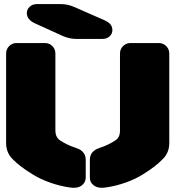

<svg xmlns="http://www.w3.org/2000/svg" viewBox="-20 -910 855 936"><path d="M479 -720.2H352.1Q318.4 -720.2 285.2 -734.9L148.9 -796.9Q110.8 -814.9 110.8 -846.2Q110.8 -864.3 124.8 -877.2Q138.7 -890.1 160.2 -890.1H276.9Q309.6 -890.1 341.8 -876L487.8 -812Q508.8 -802.7 518.3 -791.3Q527.8 -779.8 527.8 -763.2Q527.8 -745.1 514.2 -732.7Q500.5 -720.2 479 -720.2ZM41 -134.8Q9.8 -166 9.8 -212.9V-648.9Q9.8 -670.4 24.7 -685.3Q39.6 -700.2 61 -700.2H199.2Q220.7 -700.2 235.4 -685.3Q250 -670.4 250 -648.9V-272.9Q250 -242.2 272 -226.1Q305.2 -203.6 350.1 -189Q397.9 -173.8 397.9 -130.9V-44.9Q397.9 -19.5 377 -4.9Q356 9.8 319.8 3.9Q269.5 -3.4 222.4 -20.5Q175.3 -37.6 140.4 -59.1Q105.5 -80.6 82 -98.6Q58.6 -116.7 41 -134.8ZM773.9 -134.8Q756.3 -116.7 733.2 -98.6Q710 -80.6 675 -58.8Q640.1 -37.1 593.3 -20.3Q546.4 -3.4 496.1 3.9Q460 9.8 439 -4.9Q418 -19.5 418 -44.9V-130.9Q418 -173.8 465.8 -189Q508.8 -203.1 543 -226.1Q564.9 -240.2 564.9 -272.9V-648.9Q564.9 -670.4 579.8 -685.3Q594.7 -700.2 616.2 -700.2H753.9Q775.4 -700.2 790.3 -685.3Q805.2 -670.4 805.2 -648.9V-212.9Q805.2 -166 773.9 -134.8Z"/></svg>

Font: Nastup Soft
Style: Regular
Weight: 400
Designer: Maksym Kobuzan
Foundry: Zakznak
Version: Version 1.020;hotconv 1.0.109;makeotfexe 2.5.65596